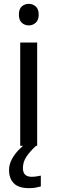

<svg xmlns="http://www.w3.org/2000/svg" viewBox="-20 -757 298 997"><path d="M130 -737Q150 -737 165.5 -723.5Q181 -710 181 -681Q181 -653 165.5 -639Q150 -625 130 -625Q108 -625 93 -639Q78 -653 78 -681Q78 -710 93 -723.5Q108 -737 130 -737ZM173 -536V0H85V-536ZM99 116Q99 161 144 161Q161 161 172.5 158.5Q184 156 192 155V211Q178 215 164 217.5Q150 220 130 220Q77 220 52 195Q27 170 27 126Q27 97 41.5 70Q56 43 77.5 21Q99 -1 119 -15L167 0Q133 32 116 58.5Q99 85 99 116Z"/></svg>

Font: Noto Sans Glagolitic
Style: Regular
Weight: 400
Designer: Monotype Design Team
Foundry: Monotype Imaging Inc.
Version: Version 2.004; ttfautohint (v1.8.4.7-5d5b)